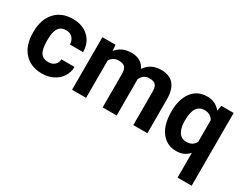

<svg xmlns="http://www.w3.org/2000/svg" viewBox="-82 -1004 2116 1672"><g transform="rotate(30 976.0 -167.5)"><path d="M273.9 -104Q313 -104 337.4 -125.5Q361.8 -147 362.8 -182.6H495.1Q494.6 -128.9 465.8 -84.2Q437 -39.6 387 -14.9Q336.9 9.8 276.4 9.8Q163.1 9.8 97.7 -62.3Q32.2 -134.3 32.2 -261.2V-270.5Q32.2 -392.6 97.2 -465.3Q162.1 -538.1 275.4 -538.1Q374.5 -538.1 434.3 -481.7Q494.1 -425.3 495.1 -331.5H362.8Q361.8 -372.6 337.4 -398.2Q313 -423.8 272.9 -423.8Q223.6 -423.8 198.5 -387.9Q173.3 -352.1 173.3 -271.5V-256.8Q173.3 -175.3 198.2 -139.6Q223.1 -104 273.9 -104Z M708 -528.3 712.4 -469.2Q768.6 -538.1 864.3 -538.1Q966.3 -538.1 1004.4 -457.5Q1060.1 -538.1 1163.1 -538.1Q1249 -538.1 1291 -488Q1333 -438 1333 -337.4V0H1191.4V-336.9Q1191.4 -381.8 1173.8 -402.6Q1156.2 -423.3 1111.8 -423.3Q1048.3 -423.3 1023.9 -362.8L1024.4 0H883.3V-336.4Q883.3 -382.3 865.2 -402.8Q847.2 -423.3 803.7 -423.3Q743.7 -423.3 716.8 -373.5V0H575.7V-528.3Z M1419.4 -269Q1419.4 -393.6 1474.9 -465.8Q1530.3 -538.1 1627 -538.1Q1711.9 -538.1 1762.2 -473.1L1771.5 -528.3H1895.5V203.1H1753.9V-45.4Q1705.1 9.8 1626 9.8Q1531.7 9.8 1475.6 -63.5Q1419.4 -136.7 1419.4 -269ZM1560.5 -258.8Q1560.5 -183.1 1587.2 -143.6Q1613.8 -104 1662.1 -104Q1727.1 -104 1753.9 -155.8V-374Q1727.5 -423.8 1663.1 -423.8Q1614.3 -423.8 1587.4 -384.3Q1560.5 -344.7 1560.5 -258.8Z"/></g></svg>

Font: Robotiche
Style: Bold
Weight: 700
Designer: Google
Version: Version 2.001150; 2014